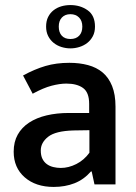

<svg xmlns="http://www.w3.org/2000/svg" viewBox="-20 -728 535 758"><path d="M71 -430Q117 -455 159.5 -467.5Q202 -480 254 -480Q294 -480 327.5 -471Q361 -462 385 -442Q409 -422 422.5 -388.5Q436 -355 436 -307V0H353L342 -51H339Q311 -19 274 -4.5Q237 10 192 10Q121 10 77.5 -28Q34 -66 34 -129Q34 -168 50 -196.5Q66 -225 95 -244Q124 -263 164 -272.5Q204 -282 252 -282H332V-318Q332 -363 308 -380.5Q284 -398 242 -398Q216 -398 183.5 -389.5Q151 -381 109 -358ZM333 -214 270 -213Q199 -211 170 -188Q141 -165 141 -134Q141 -114 147.5 -101Q154 -88 165 -80Q176 -72 190.5 -68.5Q205 -65 220 -65Q251 -65 281.5 -80.5Q312 -96 333 -125ZM162 -623Q162 -645 170 -661Q178 -677 191.5 -687.5Q205 -698 222 -703Q239 -708 258 -708Q297 -708 326 -687.5Q355 -667 355 -623Q355 -601 346.5 -585Q338 -569 324.5 -558.5Q311 -548 293.5 -542.5Q276 -537 258 -537Q240 -537 222.5 -542.5Q205 -548 191.5 -559Q178 -570 170 -586Q162 -602 162 -623ZM212 -623Q212 -600 224 -587Q236 -574 258 -574Q280 -574 292.5 -587Q305 -600 305 -623Q305 -646 292 -659Q279 -672 258 -672Q237 -672 224.5 -659Q212 -646 212 -623Z"/></svg>

Font: Mukta Vaani Medium
Style: Regular
Weight: 500
Designer: Noopur Datye, Girish Dalvi, Yashodeep Gholap, Pallavi Karambelkar
Foundry: Ek Type
Version: Version 2.538;PS 1.000;hotconv 16.6.51;makeotf.lib2.5.65220;